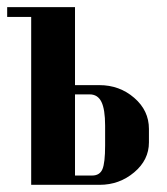

<svg xmlns="http://www.w3.org/2000/svg" viewBox="-20 -515 466 535"><path d="M189 -277.8H256.8Q313 -277.8 354 -242.4Q395 -207 395 -155.8V-118.2Q395 -69.3 353.8 -34.7Q312.5 0 257.8 0H66.9V-467.8H0V-495.1H189ZM272.9 -109.9V-165Q272.9 -210 262.7 -231Q252.4 -252 230 -252H189V-25.9H236.8Q257.8 -25.9 265.4 -43.5Q272.9 -61 272.9 -109.9Z"/></svg>

Font: Moniqa Black Heading
Style: Regular
Weight: 900
Designer: Rajesh Rajput
Foundry: Rajesh Rajput
Version: Version 1.000